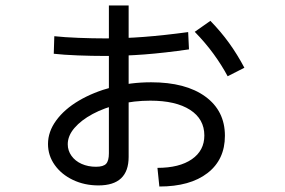

<svg xmlns="http://www.w3.org/2000/svg" viewBox="-20 -659 1040 700"><path d="M554 -47Q634 -47 679.5 -78.5Q725 -110 725 -165Q725 -225 673 -258.5Q621 -292 528 -292Q469 -292 414.5 -279Q360 -266 318 -243.5Q276 -221 251.5 -192.5Q227 -164 227 -133Q227 -110 240.5 -91Q254 -72 277.5 -61.5Q301 -51 330 -51Q357 -51 367 -62Q377 -73 377 -100V-639H449V-87Q449 -35 421.5 -9Q394 17 339 17Q288 17 246 -3Q204 -23 179.5 -57.5Q155 -92 155 -134Q155 -179 185 -220Q215 -261 267.5 -292Q320 -323 388 -341Q456 -359 531 -359Q657 -359 728.5 -307Q800 -255 800 -164Q800 -77 736.5 -28Q673 21 561 21ZM363 -455Q315 -455 263.5 -457Q212 -459 176 -463L178 -527Q215 -523 266.5 -521Q318 -519 364 -519Q433 -519 505 -524.5Q577 -530 666 -542L669 -479Q579 -466 506.5 -460.5Q434 -455 363 -455ZM810 -381Q788 -422 758.5 -462.5Q729 -503 690 -543L747 -583Q785 -544 815 -502.5Q845 -461 871 -412Z"/></svg>

Font: M PLUS 2 Thin
Style: Regular
Weight: 400
Version: Version 1.001